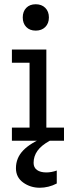

<svg xmlns="http://www.w3.org/2000/svg" viewBox="-20 -662 344 903"><path d="M36 -429H198V-62H281V0H36V-62H119V-367H36ZM148 -642Q176 -642 193 -625Q210 -608 210 -580Q210 -552 193 -535Q176 -518 148 -518Q120 -518 103.5 -535Q87 -552 87 -580Q87 -608 103.5 -625Q120 -642 148 -642ZM193 -18 214 0Q174 22 156 47.5Q138 73 138 104Q138 126 154 137.5Q170 149 198 149Q222 149 247 140V201Q228 211 207.5 216Q187 221 167 221Q123 221 89 196.5Q55 172 55 129Q55 81 89 45.5Q123 10 193 -18Z"/></svg>

Font: Podkova
Style: Regular
Weight: 400
Designer: Ilya Yudin
Foundry: Cyreal (www.cyreal.org)
Version: Version 2.103